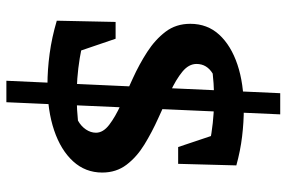

<svg xmlns="http://www.w3.org/2000/svg" viewBox="-172 -606 920 617"><g transform="rotate(90 288.5 -298.0)"><path d="M309 142H240L280 -738H348ZM253 10Q205 10 153 3Q101 -4 47 -20L104 -107Q167 -91 232.5 -86Q298 -81 368 -88Q386 -98 396.5 -113.5Q407 -129 407 -146Q407 -169 381.5 -188.5Q356 -208 316.5 -226Q277 -244 232 -264.5Q187 -285 147.5 -310.5Q108 -336 82.5 -369.5Q57 -403 57 -449Q57 -504 92 -542Q127 -580 188 -600.5Q249 -621 330 -621Q373 -621 419 -615.5Q465 -610 512 -597L474 -504Q408 -520 343.5 -524Q279 -528 217 -521Q202 -512 194 -499Q186 -486 186 -469Q186 -444 211 -423.5Q236 -403 276 -384.5Q316 -366 360.5 -346Q405 -326 445 -301.5Q485 -277 510 -244Q535 -211 535 -166Q535 -112 499 -72.5Q463 -33 399.5 -11.5Q336 10 253 10ZM170 -18 47 -20 51 -209H105ZM453 -410 390 -598 512 -597 507 -410Z"/></g></svg>

Font: Piazzolla 24pt
Style: Bold
Weight: 700
Designer: Juan Pablo del Peral
Foundry: Huerta Tipografica
Version: Version 2.005